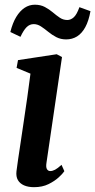

<svg xmlns="http://www.w3.org/2000/svg" viewBox="-20 -785 404 816"><path d="M124.5 10.5Q100 10.5 82.2 2.8Q64.5 -5 56 -19.8Q47.5 -34.5 50 -57Q52 -75 56.8 -106.8Q61.5 -138.5 67.8 -180.2Q74 -222 81.2 -270.5Q88.5 -319 95.8 -370.2Q103 -421.5 109.5 -472L50.5 -496.5L56.5 -529.5L221 -554.5L243.5 -542.5L177.5 -93Q174.5 -74.5 179.5 -66.2Q184.5 -58 193.5 -58Q203.5 -58 214.2 -63.8Q225 -69.5 241.5 -84.5L253.5 -57.5Q247 -47.5 229.8 -31.5Q212.5 -15.5 186.2 -2.5Q160 10.5 124.5 10.5ZM24 -649Q33.5 -687.5 49 -713Q64.5 -738.5 84.5 -751.8Q104.5 -765 128 -765Q152.5 -765 170.8 -755.2Q189 -745.5 204 -732.8Q219 -720 233.8 -710Q248.5 -700 266 -700Q281 -700 293.8 -711.8Q306.5 -723.5 317.5 -754.5L364.5 -737.5Q357 -696 342.5 -669.5Q328 -643 307.5 -630.2Q287 -617.5 261 -617.5Q238 -617.5 219.2 -627.2Q200.5 -637 184.8 -650Q169 -663 154 -672.8Q139 -682.5 123.5 -682.5Q106 -682.5 93 -669.5Q80 -656.5 67 -628.5Z"/></svg>

Font: Merriweather 48pt SemiBold
Style: Italic
Weight: 600
Italic angle: -7.8°
Designer: Eben Sorkin
Foundry: Eben Sorkin
Version: Version 2.101